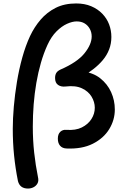

<svg xmlns="http://www.w3.org/2000/svg" viewBox="-20 -845 743 1112"><path d="M200 181Q205 202 197.5 216.5Q190 231 175 239Q160 247 142 247Q119 247 104.5 236.5Q90 226 84 204Q69 129 61.5 55Q54 -19 54 -99Q54 -158 60 -227.5Q66 -297 78 -370Q90 -443 109 -511.5Q128 -580 154 -636Q179 -689 215.5 -731.5Q252 -774 302.5 -799.5Q353 -825 421 -825Q470 -825 508 -809Q546 -793 572.5 -765.5Q599 -738 612 -703.5Q625 -669 625 -631Q625 -592 612 -558.5Q599 -525 575.5 -497Q552 -469 521 -445Q490 -421 455 -400L454 -432Q518 -425 560 -392Q602 -359 623.5 -311.5Q645 -264 645 -211Q645 -150 612.5 -97Q580 -44 517.5 -12.5Q455 19 365 15Q341 14 328 -1Q315 -16 315 -42Q315 -68 329 -81.5Q343 -95 365 -93Q418 -89 454 -107Q490 -125 509.5 -155.5Q529 -186 529 -221Q529 -254 510.5 -285Q492 -316 454.5 -333.5Q417 -351 360 -344Q334 -341 316.5 -353Q299 -365 299 -393Q299 -411 306 -422.5Q313 -434 330 -442Q427 -484 469 -536Q511 -588 511 -634Q511 -658 500 -678Q489 -698 470 -709.5Q451 -721 424 -721Q399 -721 368 -707Q337 -693 307 -663Q277 -633 255 -585Q233 -537 217 -481.5Q201 -426 190.5 -365Q180 -304 175 -240.5Q170 -177 170 -112Q170 -33 178 39.5Q186 112 200 181Z"/></svg>

Font: Playpen Sans Medium
Style: Regular
Weight: 500
Designer: Laura Meseguer, Veronika Burian, José Scaglione
Foundry: TypeTogether
Version: Version 1.001